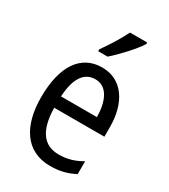

<svg xmlns="http://www.w3.org/2000/svg" viewBox="-190 -857 843 958"><g transform="rotate(30 231.0 -378.0)"><path d="M369 -757V-766H270C248 -721 214 -666 179 -617V-606H233C275 -642 344 -716 369 -757ZM238 -546C116 -546 47 -445 47 -265C47 -102 115 10 257 10C311 10 354 -1 397 -24V-98C353 -72 312 -61 265 -61C177 -61 132 -125 130 -252H419V-308C419 -444 356 -546 238 -546ZM238 -478C307 -478 337 -407 338 -318H131C137 -425 174 -478 238 -478Z"/></g></svg>

Font: Noto Sans Malayalam Condensed
Style: Regular
Weight: 400
Width: 3
Designer: Jelle Bosma - Monotype Design Team
Foundry: Monotype Imaging Inc.
Version: Version 2.104